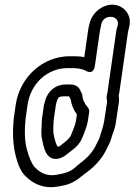

<svg xmlns="http://www.w3.org/2000/svg" viewBox="-20 -769 567 809"><path d="M265 -482H285C309 -482 328 -478 341 -471C341 -471 374 -449 380 -493L400 -632C401 -640 403 -649 405 -657L407 -668C417 -712 486 -706 476 -662L473 -652C471 -646 470 -638 469 -632L433 -381L430 -366C427 -356 432 -348 431 -338L419 -259C415 -234 405 -209 400 -191C397 -180 390 -170 385 -159C373 -133 353 -108 320 -83C312 -77 304 -70 296 -63C276 -45 254 -39 221 -33C185 -26 154 -35 126 -65C115 -77 102 -105 92 -144C86 -170 84 -197 85 -227C86 -240 86 -256 88 -270L96 -326C109 -419 181 -482 265 -482ZM46 -326 38 -270C36 -254 36 -237 35 -223C32 -148 52 -62 86 -28C123 10 171 27 224 17C235 15 241 14 245 13C275 8 304 -9 326 -28C333 -34 340 -39 347 -44C386 -73 414 -107 431 -145C434 -151 436 -156 439 -161C449 -180 448 -187 457 -211C463 -226 467 -242 469 -259L481 -338C482 -348 482 -356 480 -366C481 -370 482 -376 483 -381L519 -632C520 -636 521 -640 522 -646L525 -658C536 -706 503 -745 460 -749C413 -753 368 -715 358 -672L355 -661C353 -651 351 -641 350 -632L335 -528C322 -531 308 -532 293 -532H273C162 -532 63 -446 46 -326ZM155 -194C163 -150 170 -117 195 -104C218 -91 249 -107 263 -120C266 -123 274 -128 284 -136C302 -150 316 -164 325 -185C332 -201 347 -237 350 -259L356 -297C357 -304 354 -311 351 -315C336 -333 328 -349 327 -367C327 -372 324 -377 322 -380L317 -391C311 -403 298 -413 276 -413H256C214 -413 181 -385 170 -344L166 -329C166 -328 165 -327 165 -326L157 -270C156 -265 156 -260 156 -254C156 -240 153 -207 155 -194ZM207 -270 215 -324 218 -338C224 -360 230 -363 248 -363H268H271L276 -353C276 -352 278 -351 278 -350C281 -328 289 -307 304 -287L300 -259C298 -244 283 -209 279 -199C272 -182 242 -162 230 -152C229 -152 226 -152 223 -151C218 -158 211 -175 205 -208C204 -223 205 -256 207 -270Z"/></svg>

Font: AppleStorm
Style: XbdOutIta
Weight: 800
Foundry: Cannot Into Space Fonts
Version: Version 1.01